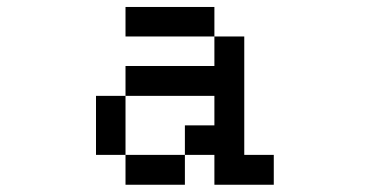

<svg xmlns="http://www.w3.org/2000/svg" viewBox="-20 -462 1040 540"><path d="M250 -26.4V-192.4H333V-276.4H583V-359.4H667V-26.4H750V57.6H583V-26.4H500V-109.4H583V-192.4H333V-26.4H500V57.6H333V-26.4ZM583 -359.4H333V-442.4H583Z"/></svg>

Font: KH Dot kagurazaka 12
Style: Regular
Weight: 400
Designer: Original version for X68000 by Keitarou Hiraki (http://hp.vector.co.jp/authors/VA000874/) / TrueType conversion by Homem
Version: Version 1.00.20150527